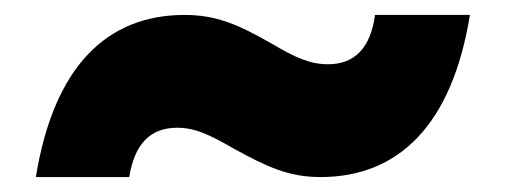

<svg xmlns="http://www.w3.org/2000/svg" viewBox="-20 -445 676 257"><path d="M153 -208C160 -252 181 -274 217 -274C241 -274 260 -265 293 -246C337 -222 366 -208 409 -208C513 -208 585 -277 609 -425H482C476 -381 455 -359 419 -359C395 -359 375 -368 343 -387C299 -412 270 -425 227 -425C123 -425 52 -356 28 -208Z"/></svg>

Font: Poppins
Style: Bold
Weight: 700
Designer: Ninad Kale (Devanagari), Jonny Pinhorn (Latin)
Foundry: Indian Type Foundry
Version: 4.004